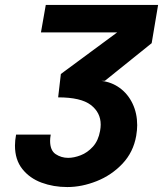

<svg xmlns="http://www.w3.org/2000/svg" viewBox="-20 -745 659 776"><path d="M182.5 -176Q182.5 -137 205 -122Q227.5 -107 255.5 -107Q279 -107 306.2 -117.5Q333.5 -128 355.5 -152.2Q377.5 -176.5 384.5 -216Q387 -230 387 -241.5Q387 -290 347 -320.8Q307 -351.5 215 -351.5L226 -446L453.5 -614H145.5L165 -725H619L593 -570.5L404 -418.5L390 -418Q431 -413.5 464 -389.5Q497 -365.5 515.8 -326.2Q534.5 -287 534.5 -239Q534.5 -220 530.5 -196Q519 -130 474.8 -83.2Q430.5 -36.5 370.5 -12.8Q310.5 11 252 11Q196 11 148 -6.8Q100 -24.5 70.2 -62Q40.5 -99.5 40.5 -156.5Q40.5 -177 45 -201H185Q182.5 -186 182.5 -176Z"/></svg>

Font: JuliaMono ExtraBoldItalic
Style: Regular
Weight: 800
Italic angle: -9°
Monospace: yes
Designer: cormullion
Foundry: corm
Version: Version 0.049; ttfautohint (v1.8.4)